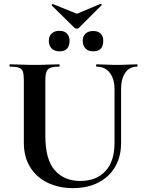

<svg xmlns="http://www.w3.org/2000/svg" viewBox="-20 -957 743 991"><path d="M571 -497Q571 -550 546.5 -581.5Q522 -613 478 -613Q476 -613 476 -619Q476 -625 478 -625Q503 -625 529.5 -623.5Q556 -622 587 -622Q614 -622 640 -623.5Q666 -625 688 -625Q690 -625 690 -619Q690 -613 688 -613Q648 -613 626.5 -581.5Q605 -550 605 -497V-219Q605 -148 574 -95.5Q543 -43 487 -14.5Q431 14 356 14Q283 14 225.5 -14Q168 -42 135.5 -94.5Q103 -147 103 -221V-544Q103 -573 98 -587.5Q93 -602 77.5 -607.5Q62 -613 32 -613Q29 -613 29 -619Q29 -625 32 -625Q58 -625 90 -623.5Q122 -622 158 -622Q196 -622 228 -623.5Q260 -625 285 -625Q288 -625 288 -619Q288 -613 285 -613Q255 -613 240 -607Q225 -601 219.5 -586Q214 -571 214 -542V-256Q214 -133 263 -78Q312 -23 394 -23Q477 -23 524 -73.5Q571 -124 571 -218ZM365 -813 247 -929Q245 -931 248.5 -934Q252 -937 253 -936L377 -886L499 -937Q501 -938 503.5 -935.5Q506 -933 504 -930L387 -813Q383 -809 376.5 -809Q370 -809 365 -813ZM287 -692Q262 -692 247 -706.5Q232 -721 232 -747Q232 -771 247 -784.5Q262 -798 287 -798Q312 -798 325.5 -784Q339 -770 339 -747Q339 -692 287 -692ZM461 -692Q436 -692 421.5 -706.5Q407 -721 407 -747Q407 -770 421.5 -783.5Q436 -797 461 -797Q486 -797 499.5 -783.5Q513 -770 513 -747Q513 -692 461 -692Z"/></svg>

Font: Cormorant Light
Style: Bold
Weight: 700
Version: Version 4.000